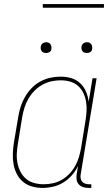

<svg xmlns="http://www.w3.org/2000/svg" viewBox="-20 -914 540 942"><path d="M189 8Q162 8 137 1Q112 -6 93 -22Q74 -38 62.5 -60.5Q51 -83 46.5 -108Q42 -133 43 -160Q44 -187 48 -213L70 -343Q74 -368 82 -392.5Q90 -417 103.5 -440Q117 -463 136 -482.5Q155 -502 178.5 -514.5Q202 -527 227 -532.5Q252 -538 278 -538Q305 -538 330 -530.5Q355 -523 373.5 -505.5Q392 -488 402 -464.5Q412 -441 415 -415L434 -530H454L376 -59Q374 -49 375.5 -39.5Q377 -30 383 -23Q389 -16 398 -13Q407 -10 417 -10H428V8H414Q400 8 387.5 4Q375 0 366.5 -9.5Q358 -19 356 -32Q354 -45 356 -59L363 -100Q351 -75 332.5 -54Q314 -33 290.5 -18.5Q267 -4 240.5 2Q214 8 189 8ZM195 -10Q217 -10 240 -15Q263 -20 283.5 -32Q304 -44 321 -62Q338 -80 349.5 -101Q361 -122 367.5 -144Q374 -166 378 -189L399 -319Q403 -342 404.5 -366Q406 -390 402.5 -413Q399 -436 389.5 -456.5Q380 -477 363.5 -492Q347 -507 324.5 -513.5Q302 -520 278 -520Q255 -520 232 -515Q209 -510 187.5 -498Q166 -486 148.5 -468Q131 -450 119 -429Q107 -408 100 -385.5Q93 -363 89 -340L68 -210Q64 -186 62.5 -162Q61 -138 65.5 -115Q70 -92 80.5 -71.5Q91 -51 108 -36.5Q125 -22 148 -16Q171 -10 195 -10ZM406 -654Q400 -654 394 -656Q388 -658 384.5 -663Q381 -668 380 -674Q379 -680 380 -686Q381 -691 383.5 -695Q386 -699 389.5 -701.5Q393 -704 397.5 -705.5Q402 -707 406 -707Q413 -707 418.5 -704.5Q424 -702 427.5 -697Q431 -692 432 -686Q433 -680 432 -674Q432 -669 429.5 -665Q427 -661 423 -658.5Q419 -656 415 -655Q411 -654 406 -654ZM206 -654Q200 -654 194 -656Q188 -658 184.5 -663Q181 -668 180 -674Q179 -680 180 -686Q181 -691 183.5 -695Q186 -699 189.5 -701.5Q193 -704 197.5 -705.5Q202 -707 206 -707Q213 -707 218.5 -704.5Q224 -702 227.5 -697Q231 -692 232 -686Q233 -680 232 -674Q232 -669 229.5 -665Q227 -661 223 -658.5Q219 -656 215 -655Q211 -654 206 -654ZM190 -876V-894H490V-876Z"/></svg>

Font: Iosevka Slab Thin
Style: Italic
Weight: 100
Italic angle: -9°
Monospace: yes
Designer: Belleve Invis
Foundry: Belleve Invis
Version: Version 11.1.1; ttfautohint (v1.8.3)